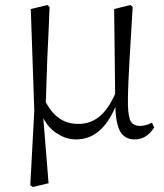

<svg xmlns="http://www.w3.org/2000/svg" viewBox="-20 -543 656 767"><path d="M174 189 153 -71C167 -44 186 -23 211 -8C234 7 259 14 284 14C352 14 404 -29 441 -116C442 -71 449 -38 460 -18C472 3 491 14 518 14C550 14 576 -2 596 -34L587 -53C570 -44 554 -40 540 -40C523 -40 510 -46 503 -57C496 -69 492 -91 491 -124C490 -165 494 -251 502 -380C505 -435 508 -480 510 -515L501 -523L436 -507L440 -168C421 -125 399 -94 374 -75C351 -57 324 -48 292 -48C236 -48 193 -77 163 -135C164 -169 166 -228 169 -311C173 -391 176 -459 178 -515L169 -523L103 -507L117 -101L101 197L111 204Z"/></svg>

Font: AllPunType Light
Style: Regular
Weight: 300
Version: 1.0